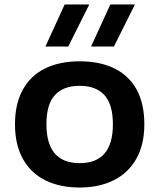

<svg xmlns="http://www.w3.org/2000/svg" viewBox="-20 -828 712 858"><path d="M47 -272.5Q47 -364 81.8 -427Q116.5 -490 181.2 -522Q246 -554 336 -554Q426.5 -554 491.2 -522.2Q556 -490.5 590.5 -427.8Q625 -365 625 -272.5Q625 -182 589.2 -118.5Q553.5 -55 488.2 -22.5Q423 10 336 10Q248 10 183 -22Q118 -54 82.5 -117.5Q47 -181 47 -272.5ZM484.5 -272Q484.5 -362 446.5 -403.2Q408.5 -444.5 336 -444.5Q264 -444.5 225.8 -403.5Q187.5 -362.5 187.5 -273Q187.5 -99 336 -99Q484.5 -99 484.5 -272ZM183 -620 269 -808H379L285 -620ZM387 -620 473 -808H583L489 -620Z"/></svg>

Font: Encode Sans Expanded SemiBold
Style: Regular
Weight: 600
Width: 7
Designer: Multiple Designers
Foundry: Impallari Type
Version: Version 2.000